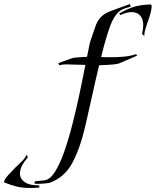

<svg xmlns="http://www.w3.org/2000/svg" viewBox="-295 -714 773 953"><path d="M-123 198Q-123 195 -123 192Q-123 189 -122 186L-75 181Q-47 178 -22 138.5Q3 99 25 35.5Q47 -28 66 -103.5Q85 -179 101 -254.5Q117 -330 129 -392Q107 -393 84 -393Q61 -393 51 -394Q20 -396 -1 -390L-5 -401L65 -426Q73 -428 94.5 -429.5Q116 -431 137 -432Q142 -455 145.5 -474.5Q149 -494 153 -508Q168 -552 178 -581.5Q188 -611 207 -630.5Q226 -650 267 -664Q272 -666 285 -670.5Q298 -675 313 -680.5Q328 -686 339 -690Q350 -694 350 -694L354 -681L327 -673Q299 -665 281 -640.5Q263 -616 251.5 -584Q240 -552 230 -518Q224 -496 218 -474.5Q212 -453 207 -431Q219 -430 232 -430Q245 -430 258 -430Q290 -430 322 -433Q354 -436 380 -445L386 -438L293 -398Q274 -394 247.5 -392.5Q221 -391 197 -390Q179 -316 163 -242Q147 -168 129 -91Q104 19 64.5 93.5Q25 168 -51 194Q-63 196 -84.5 197.5Q-106 199 -123 198ZM421 -535 410 -546Q416 -570 416 -588Q416 -620 400.5 -637Q385 -654 358 -654Q334 -654 302 -639L297 -647Q330 -666 354.5 -675Q379 -684 402 -687.5Q425 -691 453 -692L457 -689Q459 -677 454 -656Q449 -635 441 -613Q437 -602 433.5 -591.5Q430 -581 427 -571Q421 -552 421 -535ZM-146 219Q-184 219 -212 212Q-240 205 -273 192L-275 187Q-271 174 -255 156Q-239 138 -221 120Q-211 111 -202 102Q-193 93 -185 85Q-177 77 -171.5 69.5Q-166 62 -162 53L-157 68Q-196 111 -196 147Q-196 174 -171.5 190.5Q-147 207 -100 206V217Q-113 218 -124 218.5Q-135 219 -146 219Z"/></svg>

Font: Kings
Style: Regular
Weight: 400
Designer: Robert E. Leuschke
Foundry: Robert E. Leuschke
Version: Version 1.010; ttfautohint (v1.8.3)